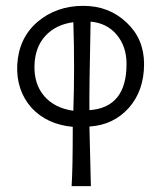

<svg xmlns="http://www.w3.org/2000/svg" viewBox="-20 -416 551 657"><path d="M473 -197Q473 -106 421 -47Q368 12 286 17Q289 157 291 221H225Q229 164 229 18Q141 10 88 -47Q35 -107 39 -194Q44 -285 107 -340Q172 -396 265 -396Q353 -396 413 -339Q473 -283 473 -197ZM413 -197Q413 -257 379.5 -297Q346 -337 290 -342Q285 -103 286 -39Q413 -48 413 -197ZM231 -37Q236 -186 231 -340Q171 -332 135.5 -293.5Q100 -255 98 -193Q96 -128 131.5 -87Q167 -46 231 -37Z"/></svg>

Font: GFS Neohellenic Rg
Style: Regular
Weight: 400
Designer: Takis Katsoulidis and George D. Matthiopoulos
Foundry: Takis Katsoulidis and George D. Matthiopoulos
Version: Version 1.0